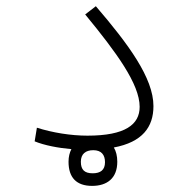

<svg xmlns="http://www.w3.org/2000/svg" viewBox="-20 -486 626 625"><path d="M279.8 119.1C328.1 119.1 361.8 94.7 361.8 40.5C361.8 22 357.9 6.3 350.6 -5.9C443.4 -23.4 479.5 -72.3 479.5 -140.6C479.5 -231.9 398.4 -341.8 292 -465.8L257.3 -439C358.9 -315.4 434.6 -212.4 434.6 -138.2C434.6 -80.6 387.7 -44.4 264.6 -44.4C210.9 -44.4 150.4 -54.2 100.1 -70.3L92.8 -25.9C125 -12.7 169.4 -4.4 212.4 -0.5C206.5 10.7 203.1 24.4 203.1 40.5C203.1 91.8 228.5 119.1 279.8 119.1ZM281.7 78.1C255.4 78.1 243.2 66.9 243.2 40.5C243.2 15.1 258.8 2.9 283.7 2.9C309.6 2.9 321.8 17.6 321.8 42C321.8 67.4 307.1 78.1 281.7 78.1Z"/></svg>

Font: Cascadia Mono PL ExtraLight
Style: Regular
Weight: 200
Monospace: yes
Designer: Aaron Bell
Foundry: Saja Typeworks
Version: Version 2404.023